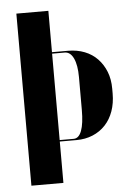

<svg xmlns="http://www.w3.org/2000/svg" viewBox="-51 -738 533 777"><g transform="rotate(-5 215.0 -349.5)"><path d="M175 -699V-531H240Q277 -531 307.5 -519Q338 -507 359.5 -484.5Q381 -462 393 -431.5Q405 -401 405 -363V-343Q405 -304 393.5 -271.5Q382 -239 360.5 -216Q339 -193 309 -180.5Q279 -168 243 -168H175V0H45V-699ZM275 -421Q275 -470 262 -497.5Q249 -525 226 -525H175V-174H232Q253 -174 264 -203Q275 -232 275 -288Z"/></g></svg>

Font: Moniqa Black Display
Style: Regular
Weight: 900
Designer: Rajesh Rajput
Foundry: Rajesh Rajput
Version: Version 1.000